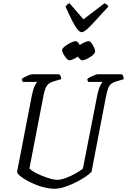

<svg xmlns="http://www.w3.org/2000/svg" viewBox="-20 -1161 781 1181"><path d="M316 0Q287 0 255.5 -7.5Q224 -15 194 -27.5Q164 -40 140 -54Q116 -68 101 -81Q86 -94 85 -104L177 -579Q184 -613 193.5 -632.5Q203 -652 209 -657H121Q120 -659 117 -663.5Q114 -668 114 -675Q120 -681 132.5 -687.5Q145 -694 158 -699Q171 -704 177 -704H345Q348 -701 352.5 -693.5Q357 -686 356 -674L312 -661Q282 -653 269 -634.5Q256 -616 248 -575L161 -125Q168 -116 188.5 -104Q209 -92 235.5 -81Q262 -70 287.5 -62.5Q313 -55 331 -55Q356 -55 388.5 -67.5Q421 -80 449 -96.5Q477 -113 490 -124L579 -579Q587 -615 596 -633.5Q605 -652 611 -657H523Q522 -659 519.5 -663.5Q517 -668 517 -675Q524 -682 537 -688Q550 -694 562 -699Q574 -704 579 -704H731Q733 -700 737 -693.5Q741 -687 741 -674L695 -660Q677 -655 665 -646Q653 -637 646 -619Q639 -601 632 -568L543 -104Q530 -90 503 -72Q476 -54 442.5 -37.5Q409 -21 376 -10.5Q343 0 316 0ZM407 -790Q399 -790 389 -801.5Q379 -813 370.5 -828Q362 -843 362 -853Q362 -861 372.5 -870.5Q383 -880 397 -888.5Q411 -897 424.5 -902.5Q438 -908 445 -908Q454 -908 463 -896Q472 -884 478.5 -869Q485 -854 485 -844Q485 -837 476 -827.5Q467 -818 454 -809.5Q441 -801 427.5 -795.5Q414 -790 407 -790ZM486 -790Q478 -790 468 -801.5Q458 -813 450.5 -828Q443 -843 443 -853Q443 -861 453 -870.5Q463 -880 477 -888.5Q491 -897 504.5 -902.5Q518 -908 525 -908Q533 -908 542.5 -896Q552 -884 558.5 -869Q565 -854 565 -844Q565 -837 556 -827.5Q547 -818 533.5 -809.5Q520 -801 507 -795.5Q494 -790 486 -790ZM482 -963Q471 -963 456.5 -980.5Q442 -998 424 -1033.5Q406 -1069 383 -1120Q388 -1127 393 -1132.5Q398 -1138 408 -1141L493 -1042L623 -1141Q632 -1137 638.5 -1131.5Q645 -1126 646 -1120Q600 -1070 568 -1035Q536 -1000 515.5 -981.5Q495 -963 482 -963Z"/></svg>

Font: Texturina 12pt ExtraLight
Style: Italic
Weight: 250
Italic angle: -11°
Designer: Guillermo Torres Carreño
Foundry: Omnibus-Type
Version: Version 1.002